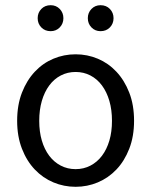

<svg xmlns="http://www.w3.org/2000/svg" viewBox="-20 -707 582 739"><path d="M175 -587Q153 -587 139 -601.5Q125 -616 125 -637Q125 -658 139 -672.5Q153 -687 175 -687Q196 -687 210 -672.5Q224 -658 224 -637Q224 -616 210 -601.5Q196 -587 175 -587ZM367 -587Q346 -587 332 -601.5Q318 -616 318 -637Q318 -658 332 -672.5Q346 -687 367 -687Q389 -687 403 -672.5Q417 -658 417 -637Q417 -616 403 -601.5Q389 -587 367 -587ZM271 12Q226 12 185.5 -5Q145 -22 114 -54.5Q83 -87 64.5 -134.5Q46 -182 46 -242Q46 -303 64.5 -350.5Q83 -398 114 -431Q145 -464 185.5 -481Q226 -498 271 -498Q316 -498 356.5 -481Q397 -464 428 -431Q459 -398 477.5 -350.5Q496 -303 496 -242Q496 -182 477.5 -134.5Q459 -87 428 -54.5Q397 -22 356.5 -5Q316 12 271 12ZM271 -56Q302 -56 328 -69.5Q354 -83 372.5 -107.5Q391 -132 401 -166Q411 -200 411 -242Q411 -284 401 -318.5Q391 -353 372.5 -378Q354 -403 328 -416.5Q302 -430 271 -430Q240 -430 214 -416.5Q188 -403 169.5 -378Q151 -353 141 -318.5Q131 -284 131 -242Q131 -200 141 -166Q151 -132 169.5 -107.5Q188 -83 214 -69.5Q240 -56 271 -56Z"/></svg>

Font: TypoPRO Source Sans Pro
Style: Regular
Weight: 400
Designer: Paul D. Hunt
Foundry: Adobe Systems Incorporated
Version: Version 2.020;PS 2.000;hotconv 1.0.86;makeotf.lib2.5.63406